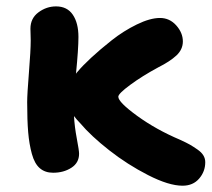

<svg xmlns="http://www.w3.org/2000/svg" viewBox="-20 -549 669 607"><path d="M147.9 -2.9Q122.6 -2.9 106 -17.1Q89.4 -31.2 80.8 -62.3Q72.3 -93.3 69.1 -130.9Q65.9 -168.5 65.9 -226.1Q65.9 -250.5 71.5 -320.3Q77.1 -390.1 77.1 -420.9Q77.1 -426.3 76.7 -439Q76.2 -451.7 76.2 -458Q76.2 -491.2 101.6 -510Q127 -528.8 157.2 -528.8Q192.4 -528.8 210.2 -502.4Q228 -476.1 228 -432.1Q228 -394 220.2 -315.9Q223.1 -320.3 226.1 -323.2Q240.2 -340.3 268.3 -366.5Q296.4 -392.6 333.5 -421.9Q370.6 -451.2 412.6 -471.7Q454.6 -492.2 485.8 -492.2Q516.1 -492.2 537.1 -468.8Q558.1 -445.3 558.1 -418Q558.1 -392.6 537.6 -373.5Q517.1 -354.5 480 -335.9Q428.7 -308.1 391.4 -280.5Q354 -252.9 354 -243.2Q354 -226.1 413.8 -182.6Q473.6 -139.2 549.8 -106.9Q569.8 -97.7 580.6 -91.6Q591.3 -85.4 604.2 -76.4Q617.2 -67.4 623 -57.6Q628.9 -47.9 628.9 -36.1Q628.9 -6.8 609.6 15.6Q590.3 38.1 557.1 38.1Q513.7 38.1 448.2 4.6Q382.8 -28.8 325.2 -74Q267.6 -119.1 232.9 -160.2Q222.7 -170.4 213.9 -182.1Q215.8 -147.9 222.9 -110.6Q230 -73.2 230 -63Q230 -34.2 205.6 -18.6Q181.2 -2.9 147.9 -2.9Z"/></svg>

Font: Shantell Sans Irregular
Style: Bold
Weight: 700
Designer: Stephen Nixon, Anya Danilova, Shantell Martin
Foundry: Arrow Type
Version: Version 1.006;[9816181b4]